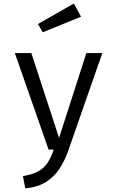

<svg xmlns="http://www.w3.org/2000/svg" viewBox="-20 -837 655 1074"><path d="M552.3 -540 362.6 3.6Q343.6 58.5 314.6 104.1Q285.6 149.7 239.2 179.7Q192.8 209.7 121.5 216.9L108.2 148.2Q164.1 139 196.4 120Q228.7 101 247.4 71.5Q266.2 42.1 280.5 0H251.8L63.1 -540H155.4L310.3 -65.6L463.1 -540ZM393.3 -817.4 433.3 -743.6 219 -656.4 192.3 -702.6Z"/></svg>

Font: FiraCode Nerd Font
Style: Regular
Weight: 400
Designer: Carrois Corporate, Edenspiekermann AG, Nikita Prokopov
Foundry: Carrois Corporate, Edenspiekermann AG, Nikita Prokopov
Version: Version 6.002;Nerd Fonts 3.4.0